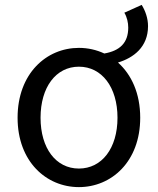

<svg xmlns="http://www.w3.org/2000/svg" viewBox="-20 -753 646 786"><path d="M303 -63C209 -63 146 -146 146 -271C146 -396 209 -480 303 -480C397 -480 461 -396 461 -271C461 -146 397 -63 303 -63ZM303 13C436 13 554 -91 554 -271C554 -371 518 -448 463 -497C526 -516 586 -560 586 -646C586 -678 575 -709 560 -733L489 -701C500 -683 505 -660 505 -640C505 -577 470 -545 407 -534C375 -549 340 -557 303 -557C170 -557 52 -452 52 -271C52 -91 170 13 303 13Z"/></svg>

Font: Noto Sans CJK SC
Style: Regular
Weight: 400
Designer: Ryoko NISHIZUKA 西塚涼子 (kana, bopomofo & ideographs); Paul D. Hunt (Latin, Greek & Cyrillic); Sandoll Communications 산돌커뮤니
Foundry: Adobe
Version: Version 2.004;hotconv 1.0.118;makeotfexe 2.5.65603